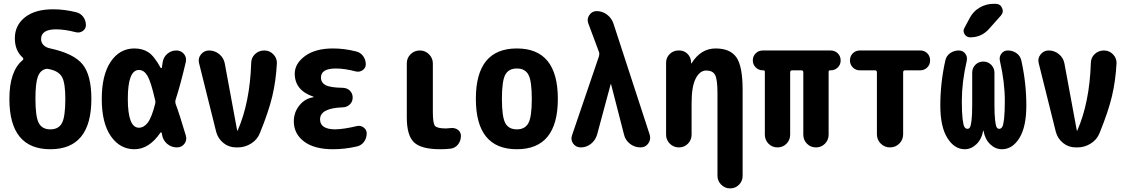

<svg xmlns="http://www.w3.org/2000/svg" viewBox="-20 -790 6040 1029"><path d="M330.1 -259.8Q330.1 -342.8 313.5 -375Q296.9 -407.2 250 -418H248L246.1 -418.9Q233.4 -422.9 223.6 -419.9Q194.3 -412.1 182.1 -377Q169.9 -341.8 169.9 -259.8Q169.9 -164.1 188 -130.4Q206.1 -96.7 250 -96.7Q293.9 -96.7 312 -130.4Q330.1 -164.1 330.1 -259.8ZM250 -530.3Q376 -502.9 422.9 -444.8Q469.7 -386.7 469.7 -259.8Q469.7 9.8 250 9.8Q30.3 9.8 30.3 -259.8Q30.3 -409.2 101.6 -467.8Q108.4 -473.6 101.6 -481.4Q59.6 -518.6 59.6 -585Q59.6 -654.3 113.8 -697.3Q168 -740.2 264.6 -740.2Q325.2 -740.2 387.7 -724.6Q412.1 -718.8 426.3 -699.2Q440.4 -679.7 440.4 -655.3Q440.4 -635.7 423.8 -624Q407.2 -612.3 386.7 -617.2Q327.1 -632.8 280.3 -632.8Q200.2 -632.8 200.2 -580.1Q200.2 -562.5 212.9 -548.8Q225.6 -535.2 250 -530.3Z M811.5 -233.4Q814.5 -243.2 811.5 -252.9Q789.1 -351.6 770.5 -383.3Q752 -415 724.6 -415Q665 -415 665 -260.3Q665 -105.5 724.6 -105.5Q751 -105.5 772 -132.8Q793 -160.2 811.5 -233.4ZM920.9 -234.4Q942.4 -176.8 975.6 -64.5Q983.4 -40 968.8 -20Q954.1 0 927.7 0Q898.4 0 876 -19Q853.5 -38.1 848.6 -67.4Q847.7 -68.4 847.7 -72.3Q847.7 -76.2 846.7 -77.1Q845.7 -80.1 843.3 -80.6Q840.8 -81.1 839.8 -79.1Q779.3 9.8 700.2 9.8Q623 9.8 574.2 -60.1Q525.4 -129.9 525.4 -259.8Q525.4 -387.7 573.2 -459Q621.1 -530.3 700.2 -530.3Q744.1 -530.3 775.4 -509.8Q806.6 -489.3 840.8 -426.8Q843.8 -422.9 846.7 -425.8Q847.7 -426.8 847.7 -428.7Q847.7 -433.6 849.6 -441.9Q851.6 -450.2 851.6 -455.1Q855.5 -483.4 876.5 -501.5Q897.5 -519.5 924.8 -519.5Q950.2 -519.5 965.8 -501Q981.4 -482.4 975.6 -457Q947.3 -335.9 920.9 -254.9Q918 -244.1 920.9 -234.4Z M1396.5 -519.5Q1424.8 -519.5 1444.8 -499Q1464.8 -478.5 1463.9 -451.2Q1459 -356.4 1439 -272.9Q1418.9 -189.5 1373 -77.1Q1359.4 -42 1326.2 -21Q1293 0 1254.9 0H1245.1Q1207 0 1177.7 -23.4Q1148.4 -46.9 1138.7 -83L1046.9 -451.2Q1040 -477.5 1057.1 -498.5Q1074.2 -519.5 1100.6 -519.5Q1130.9 -519.5 1154.8 -500Q1178.7 -480.5 1184.6 -450.2L1251 -90.8Q1251 -89.8 1252 -89.8Q1253.9 -89.8 1253.9 -90.8Q1319.3 -241.2 1326.2 -451.2Q1326.2 -480.5 1346.7 -500Q1367.2 -519.5 1396.5 -519.5Z M1892.6 -114.3Q1912.1 -119.1 1928.7 -106.9Q1945.3 -94.7 1945.3 -75.2Q1945.3 -49.8 1930.7 -29.8Q1916 -9.8 1891.6 -4.9Q1828.1 9.8 1764.6 9.8Q1664.1 9.8 1609.4 -31.7Q1554.7 -73.2 1554.7 -139.6Q1554.7 -188.5 1585 -225.6Q1615.2 -262.7 1659.2 -268.6Q1660.2 -268.6 1660.2 -269.5Q1660.2 -271.5 1658.2 -272.5Q1560.5 -305.7 1559.6 -394.5Q1559.6 -449.2 1614.7 -489.7Q1669.9 -530.3 1764.6 -530.3Q1825.2 -530.3 1887.7 -514.6Q1912.1 -508.8 1926.3 -489.3Q1940.4 -469.7 1940.4 -445.3Q1940.4 -425.8 1923.8 -414.1Q1907.2 -402.3 1886.7 -407.2Q1827.1 -422.9 1780.3 -422.9Q1700.2 -422.9 1700.2 -375Q1700.2 -346.7 1725.6 -333.5Q1751 -320.3 1818.4 -319.3Q1840.8 -318.4 1855.5 -303.7Q1870.1 -289.1 1870.1 -267.1Q1870.1 -245.1 1855 -230.5Q1839.8 -215.8 1818.4 -214.8Q1695.3 -210.9 1695.3 -150.4Q1695.3 -97.7 1775.4 -96.7Q1824.2 -97.7 1892.6 -114.3Z M2394.5 -103.5Q2417 -106.4 2433.6 -94.7Q2450.2 -83 2450.2 -61.5Q2450.2 -35.2 2434.6 -15.6Q2418.9 3.9 2394.5 6.8Q2369.1 9.8 2339.8 9.8Q2237.3 9.8 2198.7 -27.3Q2160.2 -64.5 2160.2 -160.2V-450.2Q2160.2 -479.5 2180.7 -499.5Q2201.2 -519.5 2230 -519.5Q2258.8 -519.5 2279.3 -499Q2299.8 -478.5 2299.8 -450.2V-190.4Q2299.8 -129.9 2311 -115.7Q2322.3 -101.6 2370.1 -101.6Q2377 -101.6 2394.5 -103.5Z M2688 -130.4Q2706.1 -96.7 2750 -96.7Q2793.9 -96.7 2812 -130.4Q2830.1 -164.1 2830.1 -260.3Q2830.1 -356.4 2812 -389.6Q2793.9 -422.9 2750 -422.9Q2706.1 -422.9 2688 -389.6Q2669.9 -356.4 2669.9 -260.3Q2669.9 -164.1 2688 -130.4ZM2530.3 -260.3Q2530.3 -530.3 2750 -530.3Q2969.7 -530.3 2969.7 -260.3Q2969.7 9.8 2750 9.8Q2530.3 9.8 2530.3 -260.3Z M3267.6 -664.1 3461.9 -68.4Q3469.7 -43 3454.6 -21.5Q3439.5 0 3413.1 0Q3380.9 0 3356 -19.5Q3331.1 -39.1 3324.2 -69.3L3254.9 -338.9Q3254.9 -339.8 3253.9 -339.8Q3252.9 -339.8 3252.9 -338.9L3179.7 -67.4Q3170.9 -38.1 3147 -19Q3123 0 3092.8 0Q3066.4 0 3051.8 -20.5Q3037.1 -41 3045.9 -65.4L3190.4 -489.3Q3193.4 -502 3190.4 -510.7L3132.8 -665Q3124 -688.5 3138.7 -709.5Q3153.3 -730.5 3177.7 -730.5Q3208 -730.5 3232.9 -711.9Q3257.8 -693.4 3267.6 -664.1Z M3960 -309.6V152.3Q3960 180.7 3940.4 200.2Q3920.9 219.7 3893.1 219.7Q3865.2 219.7 3845.2 199.7Q3825.2 179.7 3825.2 152.3V-290Q3825.2 -364.3 3812.5 -388.2Q3799.8 -412.1 3765.1 -412.1Q3730.5 -412.1 3708.5 -369.1Q3686.5 -326.2 3686.5 -237.3V-68.4Q3686.5 -40 3667 -20Q3647.5 0 3618.2 0Q3589.8 0 3569.8 -20Q3549.8 -40 3549.8 -68.4V-454.1Q3549.8 -481.4 3569.3 -500.5Q3588.9 -519.5 3616.2 -519.5H3620.1Q3646.5 -519.5 3664.6 -501.5Q3682.6 -483.4 3683.6 -458V-451.2Q3683.6 -450.2 3684.6 -450.2Q3686.5 -450.2 3686.5 -451.2Q3736.3 -530.3 3814.9 -530.3Q3893.6 -530.3 3926.8 -482.4Q3960 -434.6 3960 -309.6Z M4431.6 -519.5Q4454.1 -519.5 4469.7 -504.4Q4485.4 -489.3 4485.4 -465.8Q4485.4 -443.4 4469.7 -428.2Q4454.1 -413.1 4431.6 -413.1H4428.7Q4420.9 -413.1 4420.9 -405.3V-68.4Q4420.9 -40 4401.4 -20Q4381.8 0 4353 0Q4324.2 0 4304.7 -20Q4285.2 -40 4285.2 -68.4V-402.3Q4285.2 -413.1 4274.4 -413.1H4225.6Q4214.8 -413.1 4214.8 -402.3V-68.4Q4214.8 -40 4195.3 -20Q4175.8 0 4147 0Q4118.2 0 4098.6 -20Q4079.1 -40 4079.1 -68.4V-405.3Q4079.1 -413.1 4071.3 -413.1H4068.4Q4045.9 -413.1 4030.3 -428.7Q4014.6 -444.3 4014.6 -465.8Q4014.6 -489.3 4030.3 -504.4Q4045.9 -519.5 4068.4 -519.5Z M4912.1 -519.5Q4934.6 -519.5 4949.7 -504.4Q4964.8 -489.3 4964.8 -465.8Q4964.8 -443.4 4949.2 -428.2Q4933.6 -413.1 4912.1 -413.1H4831.1Q4820.3 -413.1 4820.3 -402.3V-70.3Q4820.3 -41 4799.8 -20.5Q4779.3 0 4750 0Q4720.7 0 4700.2 -20.5Q4679.7 -41 4679.7 -70.3V-402.3Q4679.7 -413.1 4668.9 -413.1H4587.9Q4565.4 -413.1 4550.3 -428.7Q4535.2 -444.3 4535.2 -465.8Q4535.2 -489.3 4550.8 -504.4Q4566.4 -519.5 4587.9 -519.5Z M5381.8 -519.5Q5408.2 -519.5 5428.7 -504.4Q5449.2 -489.3 5454.1 -463.9Q5480.5 -344.7 5480.5 -224.6Q5480.5 -110.4 5443.4 -50.3Q5406.2 9.8 5349.6 9.8Q5314.5 9.8 5286.6 -17.1Q5258.8 -43.9 5251 -88.9Q5251 -89.8 5250 -89.8Q5249 -89.8 5249 -88.9Q5241.2 -43.9 5212.9 -17.1Q5184.6 9.8 5150.4 9.8Q5094.7 9.8 5057.1 -50.8Q5019.5 -111.3 5019.5 -224.6Q5019.5 -344.7 5045.9 -463.9Q5050.8 -489.3 5071.3 -504.4Q5091.8 -519.5 5118.2 -519.5Q5140.6 -519.5 5153.3 -502.4Q5166 -485.4 5161.1 -463.9Q5134.8 -349.6 5134.8 -250Q5134.8 -188.5 5138.7 -153.8Q5142.6 -119.1 5148.9 -109.4Q5155.3 -99.6 5165 -99.6Q5173.8 -99.6 5178.7 -108.4Q5183.6 -117.2 5187 -146.5Q5190.4 -175.8 5190.4 -230.5V-400.4Q5190.4 -425.8 5207.5 -442.9Q5224.6 -460 5250 -460Q5275.4 -460 5292.5 -442.4Q5309.6 -424.8 5309.6 -400.4V-230.5Q5309.6 -176.8 5313 -147Q5316.4 -117.2 5321.3 -108.4Q5326.2 -99.6 5335 -99.6Q5344.7 -99.6 5351.1 -109.4Q5357.4 -119.1 5361.3 -153.8Q5365.2 -188.5 5365.2 -250Q5365.2 -349.6 5338.9 -463.9Q5334 -485.4 5346.7 -502.4Q5359.4 -519.5 5381.8 -519.5ZM5315.4 -769.5Q5340.8 -769.5 5350.6 -747.1Q5360.4 -724.6 5343.8 -706.1L5280.3 -634.8Q5240.2 -589.8 5179.7 -589.8Q5160.2 -589.8 5149.4 -606.9Q5138.7 -624 5149.4 -641.6L5178.7 -696.3Q5197.3 -730.5 5231.4 -750Q5265.6 -769.5 5304.7 -769.5Z M5896.5 -519.5Q5924.8 -519.5 5944.8 -499Q5964.8 -478.5 5963.9 -451.2Q5959 -356.4 5939 -272.9Q5918.9 -189.5 5873 -77.1Q5859.4 -42 5826.2 -21Q5793 0 5754.9 0H5745.1Q5707 0 5677.7 -23.4Q5648.4 -46.9 5638.7 -83L5546.9 -451.2Q5540 -477.5 5557.1 -498.5Q5574.2 -519.5 5600.6 -519.5Q5630.9 -519.5 5654.8 -500Q5678.7 -480.5 5684.6 -450.2L5751 -90.8Q5751 -89.8 5752 -89.8Q5753.9 -89.8 5753.9 -90.8Q5819.3 -241.2 5826.2 -451.2Q5826.2 -480.5 5846.7 -500Q5867.2 -519.5 5896.5 -519.5Z"/></svg>

Font: Rounded-X Mgen+ 2m bold
Style: Bold
Weight: 700
Designer: [Source Han Sans]
Ryoko NISHIZUKA  (kana & ideographs); Paul D. Hunt (Latin, Greek & Cyrillic); Wenlong ZHANG  (bopomofo
Version: Version 1.059.20150602